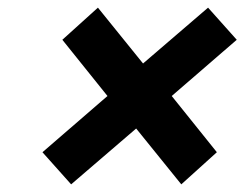

<svg xmlns="http://www.w3.org/2000/svg" viewBox="-20 -706 658 502"><path d="M166 -224 91 -308 261 -455 143 -602 236 -686 354 -540 524 -686 599 -602 429 -455 547 -308 454 -224 336 -370Z"/></svg>

Font: Hermit
Style: Bold Italic
Weight: 700
Italic angle: -10°
Designer: Pablo Caro
Version: Version 2.000;PS 002.000;hotconv 1.0.88;makeotf.lib2.5.64775